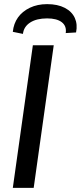

<svg xmlns="http://www.w3.org/2000/svg" viewBox="-20 -909 391 929"><path d="M240 -690 143 0H42L139 -690ZM91 -745 42 -755Q46 -795 67 -824.5Q88 -854 124.5 -871.5Q161 -889 208 -889Q259 -889 293.5 -871Q328 -853 342 -822Q356 -791 348 -752L298 -749Q303 -783 279 -801.5Q255 -820 208 -820Q157 -820 126 -800Q95 -780 91 -745Z"/></svg>

Font: Exo 2 Medium
Style: Italic
Weight: 500
Italic angle: -8°
Designer: Natanael Gama
Foundry: Natanael Gama
Version: Version 2.010